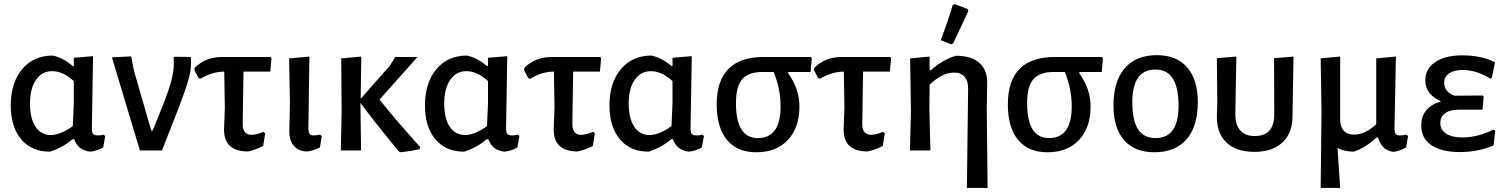

<svg xmlns="http://www.w3.org/2000/svg" viewBox="-20 -742 7438 947"><path d="M226 6Q135 6 84 -55.5Q33 -117 33 -222Q33 -333 89 -400.5Q145 -468 241 -468Q293 -456 339 -416L344 -417V-457L439 -465L433 -107Q433 -88 439.5 -81Q446 -74 464 -74Q479 -74 490 -78L499 -71L489 -15Q459 3 424 6Q365 -1 346 -55H337Q290 -14 226 6ZM128 -232Q128 -157 155.5 -116.5Q183 -76 230 -76Q278 -76 339 -120L344 -234V-342Q291 -391 237 -391Q187 -391 157.5 -348Q128 -305 128 -232Z M921 -461Q926 -414 913 -362Q900 -310 855 -194L779 0H670L532 -459L627 -464L640 -396L726 -98H733L784 -224Q818 -311 829.5 -362.5Q841 -414 836 -457L841 -462Z M1203 5Q1085 5 1085 -103L1089 -211L1086 -389Q1025 -388 970 -354L960 -356L939 -396L940 -407Q993 -461 1076 -461H1315L1319 -454L1313 -389H1181L1177 -131Q1177 -77 1220 -77Q1244 -77 1280 -92L1288 -84L1278 -22Q1239 -2 1203 5Z M1496 5Q1455 5 1431 -21Q1407 -47 1407 -94L1410 -235L1406 -454L1506 -463L1501 -108Q1502 -88 1507.5 -81Q1513 -74 1528 -74Q1539 -74 1558 -78L1567 -71L1558 -15Q1525 2 1496 5Z M1661 0 1665 -193 1663 -454 1762 -463 1759 -255 1902 -417 1930 -461H2039L1852 -251Q1872 -225 1899.5 -192Q1927 -159 1947.5 -135.5Q1968 -112 2002.5 -73Q2037 -34 2051 -18L2050 -6Q2022 1 1958 9L1947 5Q1794 -182 1758 -235V-202L1761 0Z M2269 6Q2178 6 2127 -55.5Q2076 -117 2076 -222Q2076 -333 2132 -400.5Q2188 -468 2284 -468Q2336 -456 2382 -416L2387 -417V-457L2482 -465L2476 -107Q2476 -88 2482.5 -81Q2489 -74 2507 -74Q2522 -74 2533 -78L2542 -71L2532 -15Q2502 3 2467 6Q2408 -1 2389 -55H2380Q2333 -14 2269 6ZM2171 -232Q2171 -157 2198.5 -116.5Q2226 -76 2273 -76Q2321 -76 2382 -120L2387 -234V-342Q2334 -391 2280 -391Q2230 -391 2200.5 -348Q2171 -305 2171 -232Z M2829 5Q2711 5 2711 -103L2715 -211L2712 -389Q2651 -388 2596 -354L2586 -356L2565 -396L2566 -407Q2619 -461 2702 -461H2941L2945 -454L2939 -389H2807L2803 -131Q2803 -77 2846 -77Q2870 -77 2906 -92L2914 -84L2904 -22Q2865 -2 2829 5Z M3179 6Q3088 6 3037 -55.5Q2986 -117 2986 -222Q2986 -333 3042 -400.5Q3098 -468 3194 -468Q3246 -456 3292 -416L3297 -417V-457L3392 -465L3386 -107Q3386 -88 3392.5 -81Q3399 -74 3417 -74Q3432 -74 3443 -78L3452 -71L3442 -15Q3412 3 3377 6Q3318 -1 3299 -55H3290Q3243 -14 3179 6ZM3081 -232Q3081 -157 3108.5 -116.5Q3136 -76 3183 -76Q3231 -76 3292 -120L3297 -234V-342Q3244 -391 3190 -391Q3140 -391 3110.5 -348Q3081 -305 3081 -232Z M3711 9Q3616 9 3565.5 -52Q3515 -113 3515 -227Q3515 -461 3748 -461H3980L3984 -454L3978 -387H3869L3867 -381Q3923 -304 3923 -217Q3923 -112 3866 -51.5Q3809 9 3711 9ZM3718 -61Q3830 -61 3830 -217Q3830 -304 3796 -387H3741Q3672 -387 3641 -351.5Q3610 -316 3610 -233Q3610 -61 3718 -61Z M4259 5Q4141 5 4141 -103L4145 -211L4142 -389Q4081 -388 4026 -354L4016 -356L3995 -396L3996 -407Q4049 -461 4132 -461H4371L4375 -454L4369 -389H4237L4233 -131Q4233 -77 4276 -77Q4300 -77 4336 -92L4344 -84L4334 -22Q4295 -2 4259 5Z M4679 -717 4689 -722 4753 -697 4756 -687Q4729 -628 4681 -528L4671 -523L4620 -544Q4659 -648 4679 -717ZM4565 -463V-396H4572Q4630 -448 4695 -467Q4771 -467 4810.5 -432Q4850 -397 4849 -332L4847 -202L4851 185H4749L4755 -303Q4756 -341 4738 -362.5Q4720 -384 4685 -384Q4627 -384 4565 -324L4564 -202L4569 0H4468L4473 -193L4469 -454Z M5147 9Q5052 9 5001.5 -52Q4951 -113 4951 -227Q4951 -461 5184 -461H5416L5420 -454L5414 -387H5305L5303 -381Q5359 -304 5359 -217Q5359 -112 5302 -51.5Q5245 9 5147 9ZM5154 -61Q5266 -61 5266 -217Q5266 -304 5232 -387H5177Q5108 -387 5077 -351.5Q5046 -316 5046 -233Q5046 -61 5154 -61Z M5686 -470Q5783 -470 5835.5 -409.5Q5888 -349 5888 -238Q5888 -119 5832.5 -55Q5777 9 5674 9Q5576 9 5524 -51Q5472 -111 5472 -222Q5472 -341 5527.5 -405.5Q5583 -470 5686 -470ZM5565 -238Q5565 -147 5593.5 -104Q5622 -61 5680 -61Q5793 -61 5793 -221Q5793 -399 5679 -399Q5565 -399 5565 -238Z M5982 -171 5984 -239 5982 -455 6078 -463 6073 -183Q6072 -129 6096.5 -100Q6121 -71 6169 -71Q6267 -71 6265 -183L6264 -455L6360 -463L6355 -171Q6356 -88 6306.5 -40.5Q6257 7 6167 7Q6077 7 6028.5 -40Q5980 -87 5982 -171Z M6494 185 6498 -193 6494 -454 6590 -463V-157Q6589 -120 6606.5 -99Q6624 -78 6659 -78Q6712 -78 6768 -129V-454L6865 -463L6858 -107Q6858 -88 6864 -81Q6870 -74 6885 -74Q6897 -74 6916 -78L6925 -71L6915 -15Q6884 4 6851 7Q6794 -2 6777 -64H6770Q6716 -14 6658 6Q6608 6 6577 -13L6590 185Z M7181 8Q7091 8 7040.5 -25.5Q6990 -59 6990 -123Q6990 -213 7088 -242Q7010 -276 7010 -346Q7010 -403 7059.5 -436Q7109 -469 7192 -469Q7286 -469 7354 -435L7338 -358L7330 -354Q7263 -397 7193 -397Q7153 -397 7128 -380.5Q7103 -364 7103 -334Q7103 -289 7154 -270L7294 -271L7298 -264L7292 -201H7175Q7131 -201 7107.5 -183.5Q7084 -166 7084 -135Q7084 -101 7113.5 -82.5Q7143 -64 7193 -64Q7269 -64 7346 -103L7355 -98L7347 -25Q7270 8 7181 8Z"/></svg>

Font: Alegreya Sans Medium
Style: Regular
Weight: 500
Designer: Juan Pablo del Peral
Foundry: Huerta Tipografica
Version: Version 2.007